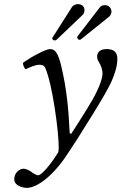

<svg xmlns="http://www.w3.org/2000/svg" viewBox="-20 -677 589 931"><path d="M353 0C372 -32 494 -219 522 -285C537 -320 549 -356 549 -392C549 -420 536 -439 497 -439C468 -439 451 -426 451 -402C451 -396 453 -386 456 -382C471 -359 477 -338 477 -322C477 -278 436 -203 402 -149C402 -149 350 -65 325 -28L318 -31C312 -147 305 -241 275 -365C261 -418 248 -439 223 -439C200 -439 126 -398 91 -372C92 -361 96 -349 104 -341C116 -347 149 -363 170 -363C183 -363 193 -360 198 -351C202 -343 208 -327 213 -309C244 -207 274 36 262 62C221 129 179 173 165 173C155 173 136 160 130 155C123 149 103 141 95 141C74 141 49 161 49 192C49 225 93 234 110 234C163 234 243 169 307 70ZM520 -615C523 -634 510 -652 489 -652C477 -652 470 -649 463 -640L356 -501C355 -500 355 -498 355 -497C353 -489 361 -484 366 -484C368 -484 370 -484 372 -486L509 -596C516 -602 518 -609 520 -615ZM389 -621C393 -642 379 -657 358 -657C354 -657 338 -656 329 -643L236 -497C234 -496 234 -495 234 -494C232 -486 239 -481 245 -481C248 -481 252 -482 254 -484L381 -605C386 -610 388 -616 389 -621Z"/></svg>

Font: Libertinus Serif
Style: Italic
Weight: 400
Italic angle: -12°
Designer: Philipp H. Poll, Khaled Hosny
Foundry: Caleb Maclennan
Version: Version 7.050;RELEASE